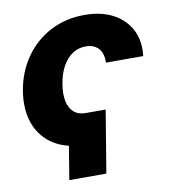

<svg xmlns="http://www.w3.org/2000/svg" viewBox="-78 -601 730 817"><g transform="rotate(-10 287.0 -192.5)"><path d="M360.4 -121.1 315.9 147.9H155.8L200.2 -121.1ZM250.5 11.2Q169.4 11.2 114.7 -22.9Q60.1 -57.1 37.1 -118.4Q14.2 -179.7 27.3 -260.7Q41 -341.3 84.2 -402.8Q127.4 -464.4 193.6 -498.8Q259.8 -533.2 340.8 -533.2Q413.1 -533.2 464.4 -505.9Q515.6 -478.5 540.3 -429.9Q564.9 -381.3 557.1 -317.4H396Q397.5 -342.8 389.4 -361.3Q381.3 -379.9 364.5 -390.1Q347.7 -400.4 322.8 -400.4Q291.5 -400.4 266.1 -383.8Q240.7 -367.2 223.1 -335.9Q205.6 -304.7 198.2 -260.7Q190.9 -217.3 197.5 -186Q204.1 -154.8 223.4 -137.9Q242.7 -121.1 273.9 -121.1Z"/></g></svg>

Font: Inter 28pt ExtraBold
Style: Italic
Weight: 800
Italic angle: -9.3988°
Designer: Rasmus Andersson
Foundry: rsms
Version: Version 4.001;git-66647c0bb